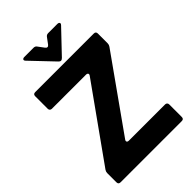

<svg xmlns="http://www.w3.org/2000/svg" viewBox="-277 -1072 1180 1180"><g transform="rotate(-45 313.0 -481.5)"><path d="M45 0Q27 0 27 -18V-98Q27 -110 34 -120L374 -597Q378 -602 378 -607Q378 -612 374 -615Q370 -618 363 -618H66Q58 -618 53 -623Q48 -628 48 -636V-745Q48 -763 66 -763H575Q593 -763 593 -745V-660Q593 -648 586 -638L251 -166Q247 -161 247 -156Q247 -145 263 -145H577Q585 -145 590 -140Q595 -135 595 -127V-18Q595 0 577 0ZM299 -796 161 -941Q155 -947 155 -952Q155 -957 159.5 -960Q164 -963 171 -963H251Q266 -963 273 -952L302 -913Q308 -905 315 -905Q322 -905 328 -913L357 -952Q365 -963 379 -963H459Q466 -963 470.5 -960Q475 -957 475 -952Q475 -947 469 -941L331 -796Q322 -787 315 -787Q307 -787 299 -796Z"/></g></svg>

Font: Open Sauce Two ExtraBold
Style: Regular
Weight: 800
Designer: Alfredo Marco Pradil
Foundry: Creative Sauce Fz LLC
Version: Version 1.477